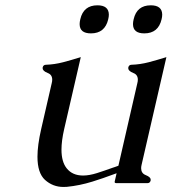

<svg xmlns="http://www.w3.org/2000/svg" viewBox="-20 -704 660 738"><path d="M354.5 -683.6Q397.9 -683.6 398.4 -647.9Q398.4 -639.6 396 -629.9Q383.3 -575.7 329.6 -575.7Q286.1 -575.7 286.1 -611.3Q286.1 -619.6 288.6 -629.9Q300.8 -683.6 354.5 -683.6ZM559.6 -683.6Q603 -683.6 603.5 -647.9Q603.5 -639.6 601.1 -629.9Q588.4 -575.7 534.7 -575.7Q491.2 -575.7 491.2 -611.3Q491.2 -619.6 493.7 -629.9Q505.9 -683.6 559.6 -683.6ZM524.4 -71.3Q522.5 -63.5 522.5 -57.6Q522.5 -38.1 539.6 -31.2Q559.6 -23.4 559.1 -13.2Q559.1 -11.7 559.1 -10.3Q556.6 0 546.4 0H427.7Q419.4 0 420.9 -6.3L428.2 -38.1Q398.9 -27.3 376.5 -19.5Q354 -11.7 335 -5.9Q286.1 9.3 236.8 14.2Q230 14.6 223.6 14.6Q183.1 14.6 152.8 -12.7Q124 -39.1 124 -101.6Q124 -145.5 138.2 -207.5L178.7 -383.8Q180.7 -391.1 180.7 -397.5Q180.7 -417 163.6 -423.3Q143.6 -431.2 144 -441.9Q144 -443.4 144 -444.8Q146.5 -455.1 156.7 -455.1Q189 -456.1 222.7 -464.8Q255.9 -473.6 290.5 -484.4L226.6 -207.5Q216.3 -162.6 216.3 -128.9Q216.3 -82 236.3 -57.1Q258.3 -29.3 299.3 -29.3Q322.8 -29.3 352.5 -38.6Q363.8 -42 381.8 -48.3Q399.9 -54.7 412.6 -59.1Q415 -60.1 421.4 -62Q427.7 -64 435.1 -66.9L507.8 -383.8Q509.8 -391.1 509.8 -397.5Q509.8 -417 492.7 -423.3Q472.7 -431.2 473.1 -441.9Q473.1 -443.4 473.1 -444.8Q475.6 -455.1 485.8 -455.1Q518.1 -456.1 551.8 -464.8Q585 -473.6 619.6 -484.4Z"/></svg>

Font: Caudex
Style: Italic
Weight: 400
Italic angle: -13°
Version: Version 1.04